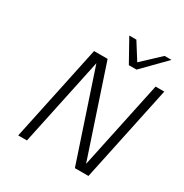

<svg xmlns="http://www.w3.org/2000/svg" viewBox="-199 -1046 1153 1202"><g transform="rotate(30 377.5 -444.5)"><path d="M100.1 0 247.1 -693.8 248 -694.8H345.2L557.1 -58.1L691.9 -693.8L692.9 -694.8H754.9L607.9 0H509.8L297.9 -636.2L163.1 0ZM389.6 -889.2H440.9L516.6 -769L645 -889.2H694.8L535.6 -727.1H480Z"/></g></svg>

Font: CMU Bright
Style: Oblique
Weight: 500
Italic angle: -12°
Version: Version 0.7.0